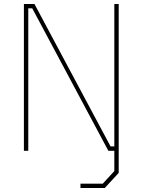

<svg xmlns="http://www.w3.org/2000/svg" viewBox="-20 -757 716 964"><path d="M384 187V165H496L554 102V0H524L142 -715H122V0H100V-737H153L535 -22H554V-737H576V111L506 187Z"/></svg>

Font: Tomorrow Thin
Style: Regular
Weight: 250
Designer: Tony de Marco, Monica Rizzolli
Foundry: Just in Type
Version: Version 2.002